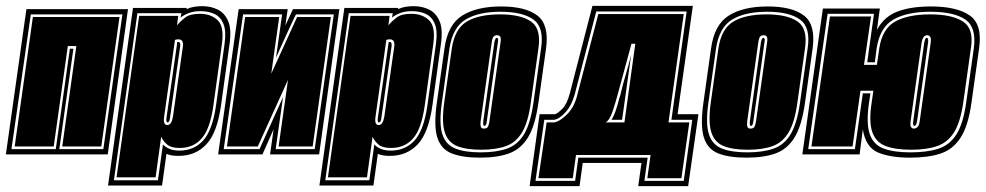

<svg xmlns="http://www.w3.org/2000/svg" viewBox="-46 -526 3358 654"><path d="M-26 0 44 -495H390L321 0ZM-7 -18H144L192 -360H204L156 -18H306L371 -477H59ZM4 -27 66 -468H361L299 -27H166L214 -369H185L137 -27Z M322 106 407 -499H590V-495Q603 -501 616.5 -503Q630 -505 643 -505Q672 -505 695.5 -493.5Q719 -482 731 -454.5Q743 -427 736 -377L707 -168Q694 -74 657 -34.5Q620 5 562 5Q536 5 521 -2L506 106ZM342 88H492L509 -34Q517 -25 531 -19Q545 -13 565 -13Q615 -13 646.5 -48Q678 -83 690 -168L719 -377Q725 -421 715 -445Q705 -469 684.5 -478.5Q664 -488 637 -488Q614 -488 597 -481.5Q580 -475 569 -466L572 -481H422ZM351 78 428 -472H561L557 -440Q568 -453 584.5 -466Q601 -479 635 -479Q672 -479 695 -457.5Q718 -436 710 -377L681 -168Q670 -88 641.5 -55Q613 -22 566 -22Q537 -22 523.5 -33.5Q510 -45 503 -60L484 78ZM524 -100Q538 -100 543 -128L577 -368Q580 -392 562 -392Q554 -392 550 -390L513 -128Q509 -100 524 -100ZM525 -109Q519 -109 521 -124L558 -383H562Q569 -383 568 -370L533 -124Q531 -109 525 -109Z M697 0 767 -495H934L926 -439L952 -495H1110L1041 0H874L886 -86L848 0ZM716 -18H838L918 -195L893 -18H1026L1091 -477H962Q945 -442 928 -404.5Q911 -367 894 -329L915 -477H782ZM727 -27 789 -468H905L878 -275L966 -468H1081L1019 -27H903L935 -254L832 -27Z M1042 106 1127 -499H1310V-495Q1323 -501 1336.5 -503Q1350 -505 1363 -505Q1392 -505 1415.5 -493.5Q1439 -482 1451 -454.5Q1463 -427 1456 -377L1427 -168Q1414 -74 1377 -34.5Q1340 5 1282 5Q1256 5 1241 -2L1226 106ZM1062 88H1212L1229 -34Q1237 -25 1251 -19Q1265 -13 1285 -13Q1335 -13 1366.5 -48Q1398 -83 1410 -168L1439 -377Q1445 -421 1435 -445Q1425 -469 1404.5 -478.5Q1384 -488 1357 -488Q1334 -488 1317 -481.5Q1300 -475 1289 -466L1292 -481H1142ZM1071 78 1148 -472H1281L1277 -440Q1288 -453 1304.5 -466Q1321 -479 1355 -479Q1392 -479 1415 -457.5Q1438 -436 1430 -377L1401 -168Q1390 -88 1361.5 -55Q1333 -22 1286 -22Q1257 -22 1243.5 -33.5Q1230 -45 1223 -60L1204 78ZM1244 -100Q1258 -100 1263 -128L1297 -368Q1300 -392 1282 -392Q1274 -392 1270 -390L1233 -128Q1229 -100 1244 -100ZM1245 -109Q1239 -109 1241 -124L1278 -383H1282Q1289 -383 1288 -370L1253 -124Q1251 -109 1245 -109Z M1589 11Q1529 11 1492.5 -3.5Q1456 -18 1443.5 -58Q1431 -98 1442 -176L1468 -361Q1479 -442 1528.5 -473Q1578 -504 1661 -504Q1744 -504 1784.5 -473Q1825 -442 1814 -361L1788 -176Q1777 -98 1752.5 -58Q1728 -18 1688 -3.5Q1648 11 1589 11ZM1591 -7Q1645 -7 1681.5 -20Q1718 -33 1739.5 -69.5Q1761 -106 1771 -176L1797 -361Q1808 -433 1771 -459.5Q1734 -486 1659 -486Q1584 -486 1540 -459.5Q1496 -433 1485 -361L1459 -176Q1449 -106 1460.5 -69.5Q1472 -33 1505 -20Q1538 -7 1591 -7ZM1593 -16Q1542 -16 1511 -28.5Q1480 -41 1469 -75.5Q1458 -110 1467 -176L1493 -361Q1503 -428 1544 -452.5Q1585 -477 1657 -477Q1728 -477 1763 -452.5Q1798 -428 1788 -361L1762 -176Q1753 -110 1732.5 -75.5Q1712 -41 1678 -28.5Q1644 -16 1593 -16ZM1603 -88Q1614 -88 1617 -96.5Q1620 -105 1621 -112L1659 -382Q1661 -396 1658 -401Q1655 -406 1647 -406Q1640 -406 1635.5 -401.5Q1631 -397 1629 -382L1591 -112Q1590 -102 1591.5 -95Q1593 -88 1603 -88ZM1604 -97Q1599 -97 1600 -112L1638 -382Q1641 -397 1646 -397Q1653 -397 1650 -382L1612 -112Q1610 -97 1604 -97Z M1758 108 1792 -137H1844Q1852 -138 1870 -156Q1885 -171 1895 -208L1972 -506H2314L2262 -137H2333L2298 108H2128L2139 29H1939L1928 108ZM1778 90H1913L1924 11H2160L2149 90H2283L2312 -118H2241L2293 -487H1985L1912 -206Q1902 -168 1881 -144.5Q1860 -121 1842 -118H1808ZM1788 81 1816 -109H1841Q1861 -112 1886 -137Q1911 -162 1921 -205L1992 -478H2283L2231 -109H2302L2275 81H2159L2170 2H1916L1905 81ZM2017 -109H2081L2118 -377H2105L2058 -204Q2051 -178 2041 -147.5Q2031 -117 2017 -109ZM2037 -118Q2046 -133 2052.5 -153Q2059 -173 2064 -193L2067 -202Q2075 -237 2085 -270Q2090 -287 2095 -305Q2100 -323 2104 -340L2073 -118Z M2497 11Q2437 11 2400.5 -3.5Q2364 -18 2351.5 -58Q2339 -98 2350 -176L2376 -361Q2387 -442 2436.5 -473Q2486 -504 2569 -504Q2652 -504 2692.5 -473Q2733 -442 2722 -361L2696 -176Q2685 -98 2660.5 -58Q2636 -18 2596 -3.5Q2556 11 2497 11ZM2499 -7Q2553 -7 2589.5 -20Q2626 -33 2647.5 -69.5Q2669 -106 2679 -176L2705 -361Q2716 -433 2679 -459.5Q2642 -486 2567 -486Q2492 -486 2448 -459.5Q2404 -433 2393 -361L2367 -176Q2357 -106 2368.5 -69.5Q2380 -33 2413 -20Q2446 -7 2499 -7ZM2501 -16Q2450 -16 2419 -28.5Q2388 -41 2377 -75.5Q2366 -110 2375 -176L2401 -361Q2411 -428 2452 -452.5Q2493 -477 2565 -477Q2636 -477 2671 -452.5Q2706 -428 2696 -361L2670 -176Q2661 -110 2640.5 -75.5Q2620 -41 2586 -28.5Q2552 -16 2501 -16ZM2511 -88Q2522 -88 2525 -96.5Q2528 -105 2529 -112L2567 -382Q2569 -396 2566 -401Q2563 -406 2555 -406Q2548 -406 2543.5 -401.5Q2539 -397 2537 -382L2499 -112Q2498 -102 2499.5 -95Q2501 -88 2511 -88ZM2512 -97Q2507 -97 2508 -112L2546 -382Q2549 -397 2554 -397Q2561 -397 2558 -382L2520 -112Q2518 -97 2512 -97Z M3053 11Q2987 11 2945 -6.5Q2903 -24 2893 -85L2882 0H2687L2757 -497H2951L2941 -424Q2965 -469 3010.5 -486.5Q3056 -504 3125 -504Q3213 -504 3257 -473.5Q3301 -443 3289 -361L3263 -176Q3252 -97 3226 -57Q3200 -17 3158 -3Q3116 11 3053 11ZM3055 -7Q3112 -7 3150.5 -19.5Q3189 -32 3212 -68.5Q3235 -105 3245 -176L3271 -361Q3281 -433 3242 -459.5Q3203 -486 3123 -486Q3044 -486 2997.5 -459.5Q2951 -433 2940 -361L2934 -314H2908L2931 -479H2773L2707 -18H2866L2893 -208H2919L2914 -176Q2904 -106 2916.5 -69.5Q2929 -33 2964 -20Q2999 -7 3055 -7ZM3057 -16Q3004 -16 2971 -28.5Q2938 -41 2925.5 -75.5Q2913 -110 2923 -176L2929 -217H2885L2858 -27H2718L2781 -470H2921L2897 -305H2941L2949 -361Q2959 -428 3003 -452.5Q3047 -477 3122 -477Q3197 -477 3234.5 -452.5Q3272 -428 3261 -361L3235 -176Q3225 -109 3203.5 -75Q3182 -41 3146.5 -28.5Q3111 -16 3057 -16ZM3067 -88Q3074 -88 3079.5 -93.5Q3085 -99 3087 -115L3124 -379Q3126 -395 3123 -400Q3119 -406 3112 -406Q3097 -406 3093 -379L3056 -115Q3054 -98 3057 -94Q3060 -88 3067 -88ZM3068 -97Q3066 -97 3065 -101Q3063 -104 3065 -115L3102 -379Q3105 -397 3110 -397Q3118 -397 3115 -379L3078 -115Q3077 -110 3076 -106.5Q3075 -103 3074 -101Q3071 -97 3068 -97Z"/></svg>

Font: Alumni Sans Collegiate One SC
Style: Italic
Weight: 400
Italic angle: -8°
Designer: Robert E. Leuschke
Foundry: Robert E. Leuschke
Version: Version 1.100